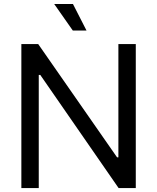

<svg xmlns="http://www.w3.org/2000/svg" viewBox="-20 -950 794 970"><path d="M666 -727.5V0H579.1L183.6 -571.3H175.8V0H87.9V-727.5H172.9L571.3 -155.3H578.1V-727.5ZM347.7 -795.9 253.9 -929.7H348.6L417 -795.9Z"/></svg>

Font: GitLab Sans
Style: Regular
Weight: 400
Designer: Rasmus Andersson
Foundry: Modifications by GitLab B.V., manufactured by rsms
Version: Version 4.000;git-c8fb6b7